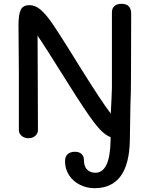

<svg xmlns="http://www.w3.org/2000/svg" viewBox="-20 -734 785 1007"><path d="M667 -329Q667 -243 664 -183L661 3Q656 253 476 253Q435 253 399 235Q363 217 342 184.5Q321 152 321 112Q321 87 335 74.5Q349 62 373 62Q395 62 407.5 73.5Q420 85 420 103Q420 139 437 155.5Q454 172 480 172Q557 172 560 3V-15Q522 -28 475 -89.5Q428 -151 333 -303Q213 -495 177 -547L178 -338L179 -51Q179 -34 165 -21.5Q151 -9 129 -9Q108 -9 93.5 -21.5Q79 -34 79 -51V-341L78 -476Q77 -520 77 -602Q77 -659 89 -683Q101 -707 135 -707Q165 -707 193 -683Q221 -659 252.5 -613.5Q284 -568 347 -467L381 -412Q459 -287 496.5 -230.5Q534 -174 561 -138Q565 -208 565 -219L567 -274V-329V-670Q567 -690 580 -702Q593 -714 618 -714Q668 -714 668 -661Z"/></svg>

Font: Mali Medium
Style: Regular
Weight: 500
Version: Version 1.000; ttfautohint (v1.6)